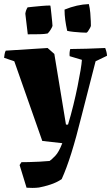

<svg xmlns="http://www.w3.org/2000/svg" viewBox="-32 -709 544 940"><path d="M98 210 64 99 73 85Q84 85 109 84.5Q134 84 162 82.5Q190 81 211 79Q221 72 238.5 54Q256 36 273 -8L175 -19L38 -409L-12 -426Q-11 -435 -9.5 -444Q-8 -453 -4 -461L201 -474L234 -445L291 -99H301Q315 -145 327 -194Q339 -243 348 -287.5Q357 -332 362.5 -365.5Q368 -399 369 -416L309 -434Q307 -452 312 -469Q346 -469 392 -470.5Q438 -472 483 -474Q491 -454 492 -436L436 -409Q424 -362 408 -300Q392 -238 368 -144Q341 -35 317.5 40Q294 115 270 168Q245 185 213.5 195Q182 205 159 209Q144 211 127 211Q110 211 98 210ZM297 -558Q291 -585 287.5 -611Q284 -637 284 -662Q345 -687 403 -689Q408 -669 410 -646Q412 -623 412.5 -605.5Q413 -588 413 -583Q413 -580 408.5 -571.5Q404 -563 399 -556Q394 -549 391 -549Q383 -549 365 -550Q347 -551 328 -553Q309 -555 297 -558ZM104 -541 92 -642Q94 -658 103 -673Q111 -674 131 -676Q151 -678 173.5 -680Q196 -682 214 -682Q215 -682 216.5 -668.5Q218 -655 220 -636.5Q222 -618 223.5 -602Q225 -586 225 -582Q223 -575 215.5 -563Q208 -551 201 -545Q186 -542 162 -541.5Q138 -541 104 -541Z"/></svg>

Font: Labrada ExtraBold
Style: Regular
Weight: 800
Designer: Mercedes Jáuregui
Foundry: Omnibus-Type Team
Version: Version 1.000; ttfautohint (v1.8.4.7-5d5b)